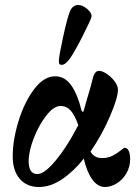

<svg xmlns="http://www.w3.org/2000/svg" viewBox="-20 -736 549 770"><path d="M31 0ZM31 -109Q31 -175 54.5 -251Q78 -327 117 -378.5Q156 -430 201 -430Q240 -430 265.5 -394Q291 -358 307 -293Q309 -288 312 -287.5Q315 -287 316 -293L329 -339Q342 -380 352 -421Q355 -435 361.5 -443.5Q368 -452 377 -452Q390 -452 408.5 -439.5Q427 -427 440 -409.5Q453 -392 453 -376Q453 -344 421 -269.5Q389 -195 343 -128Q358 -102 389 -102Q414 -102 432.5 -112Q451 -122 462.5 -131.5Q474 -141 478 -143H480Q489 -143 494 -135Q502 -122 502 -99Q502 -67 487 -41Q472 -15 448 -0.5Q424 14 401 14Q372 14 350 -16.5Q328 -47 316 -100Q277 -50 230 -18Q183 14 136 14Q88 14 59.5 -18.5Q31 -51 31 -109ZM263 -178 294 -234Q280 -274 263.5 -292.5Q247 -311 223 -311Q196 -311 166 -273Q136 -235 115.5 -182Q95 -129 95 -89Q95 -38 130 -38Q154 -38 189.5 -76.5Q225 -115 263 -178ZM216 -491Q216 -509 233 -587.5Q250 -666 262 -694Q267 -705 276.5 -711Q286 -717 295 -716Q313 -715 331 -699Q349 -683 347 -669Q346 -660 313.5 -595.5Q281 -531 261 -502Q242 -476 228 -476Q220 -476 218 -479.5Q216 -483 216 -491Z"/></svg>

Font: EB Garamond
Style: Bold
Weight: 700
Designer: Georg Duffner and Octavio Pardo
Foundry: Georg Duffner
Version: Version 1.000; ttfautohint (v1.6)